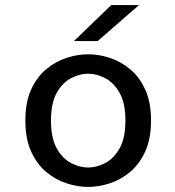

<svg xmlns="http://www.w3.org/2000/svg" viewBox="-20 -726 690 757"><path d="M327.5 11Q286.5 11 243 -3Q199.5 -17 162.5 -47.8Q125.5 -78.5 102.8 -128.5Q80 -178.5 80 -251Q80 -323 102.8 -373Q125.5 -423 162.5 -453.5Q199.5 -484 243 -498Q286.5 -512 327.5 -512Q369 -512 412.2 -498Q455.5 -484 492.5 -453.5Q529.5 -423 552.5 -373Q575.5 -323 575.5 -251Q575.5 -178.5 552.5 -128.5Q529.5 -78.5 492.5 -47.8Q455.5 -17 412.2 -3Q369 11 327.5 11ZM327.5 -65.5Q360.5 -65.5 394.2 -82.8Q428 -100 451.2 -140.5Q474.5 -181 474.5 -251Q474.5 -320 451.2 -360.5Q428 -401 394.2 -418.2Q360.5 -435.5 327.5 -435.5Q295 -435.5 261 -418.2Q227 -401 204 -360.5Q181 -320 181 -251Q181 -181 204 -140.5Q227 -100 261 -82.8Q295 -65.5 327.5 -65.5ZM365 -564H271.5L418.5 -706H528Z"/></svg>

Font: Trispace
Style: Regular
Weight: 400
Designer: Tyler Finck
Foundry: Etcetera Type Company
Version: Version 1.210; ttfautohint (v1.8.3)